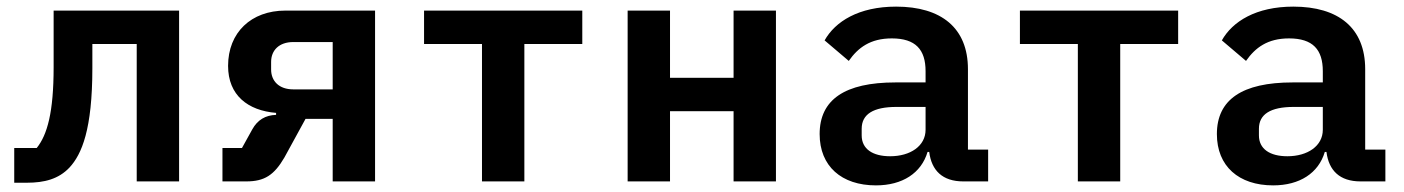

<svg xmlns="http://www.w3.org/2000/svg" viewBox="-20 -548 4240 580"><path d="M23 4H61C114 4 157 -7 190 -42C227 -82 259 -157 259 -342V-415H393V0H521V-516H142V-345C142 -209 123 -141 91 -101H23Z M652 0H724C779 0 808 -19 839 -72L903 -189H985V0H1113V-516H842C739 -516 669 -450 669 -349C669 -260 729 -214 814 -207V-201C782 -200 758 -186 742 -157L711 -101H652ZM985 -278H866C823 -278 799 -303 799 -338V-361C799 -396 823 -421 866 -421H985Z M1436 0H1564V-415H1739V-516H1261V-415H1436Z M1876 0H2004V-212H2196V0H2324V-516H2196V-313H2004V-516H1876Z M2965 0V-96H2904V-339C2904 -464 2823 -528 2687 -528C2574 -528 2503 -483 2471 -426L2544 -364C2572 -404 2609 -432 2674 -432C2746 -432 2776 -398 2776 -333V-299H2685C2532 -299 2456 -247 2456 -143C2456 -46 2522 12 2626 12C2706 12 2763 -25 2782 -89H2787C2794 -33 2827 0 2890 0ZM2669 -76C2616 -76 2583 -98 2583 -139V-159C2583 -203 2618 -225 2688 -225H2776V-156C2776 -107 2730 -76 2669 -76Z M3236 0H3364V-415H3539V-516H3061V-415H3236Z M4165 0V-96H4104V-339C4104 -464 4023 -528 3887 -528C3774 -528 3703 -483 3671 -426L3744 -364C3772 -404 3809 -432 3874 -432C3946 -432 3976 -398 3976 -333V-299H3885C3732 -299 3656 -247 3656 -143C3656 -46 3722 12 3826 12C3906 12 3963 -25 3982 -89H3987C3994 -33 4027 0 4090 0ZM3869 -76C3816 -76 3783 -98 3783 -139V-159C3783 -203 3818 -225 3888 -225H3976V-156C3976 -107 3930 -76 3869 -76Z"/></svg>

Font: IBM Mono SemiBold
Style: Regular
Weight: 600
Monospace: yes
Designer: Mike Abbink, Paul van der Laan, Pieter van Rosmalen
Foundry: Bold Monday
Version: Version 2.3